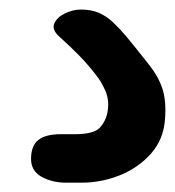

<svg xmlns="http://www.w3.org/2000/svg" viewBox="-20 -61 366 402"><path d="M119 321.5Q89 321.5 66.8 309Q44.5 296.5 45 270.5Q45.5 243 61 231.5Q76.5 220 106.5 220H136.5Q178 220 190.5 204.8Q203 189.5 205.5 171Q209 148 200.5 128.8Q192 109.5 181 96Q163.5 73.5 146.5 56Q129.5 38.5 104 15.5Q88 1 93.8 -12Q99.5 -25 116.2 -33Q133 -41 149 -41Q171 -41 186.8 -34.2Q202.5 -27.5 216.5 -14.5Q232.5 1 244.2 15Q256 29 267.2 43.2Q278.5 57.5 292 74.5Q311 98 319.8 124Q328.5 150 325.5 188.5Q322.5 231 296 260.8Q269.5 290.5 230.8 306Q192 321.5 150.5 321.5Z"/></svg>

Font: Edu VIC WA NT Hand Pre
Style: Regular
Weight: 400
Designer: Tina and Corey Anderson, Eben Sorkin, Mirko Velimirovic
Foundry: Google for Education
Version: Version 1.000